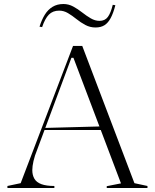

<svg xmlns="http://www.w3.org/2000/svg" viewBox="-20 -937 772 957"><path d="M17 0V-10L83 -24L344 -708H390L650 -24L715 -10V0H512V-9L583 -23L346 -649H336L165 -190Q153 -161 147 -134.5Q141 -108 141 -89Q141 -64 151.5 -46Q162 -28 186.5 -19Q211 -10 251 -10V0ZM190 -289V-299L488 -307V-289ZM456 -800Q429 -800 405.5 -812.5Q382 -825 361 -842Q340 -859 319 -871.5Q298 -884 275 -884Q243 -884 223.5 -864Q204 -844 190 -802L177 -804Q188 -839 203.5 -864Q219 -889 242 -903Q265 -917 296 -917Q322 -917 345 -904.5Q368 -892 389.5 -875Q411 -858 432.5 -845.5Q454 -833 476 -833Q503 -833 517.5 -852.5Q532 -872 542 -913L555 -911Q545 -872 532 -847.5Q519 -823 501 -811.5Q483 -800 456 -800Z"/></svg>

Font: Kalnia Thin Light
Style: Regular
Weight: 300
Version: Version 1.105